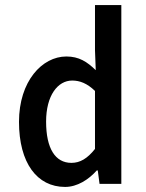

<svg xmlns="http://www.w3.org/2000/svg" viewBox="-20 -726 575 758"><path d="M55 -245C55 -83 126 12 237 12C285 12 330 -17 362 -53H366L373 0H459V-706H355V-528L358 -449C324 -482 292 -503 242 -503C146 -503 55 -405 55 -245ZM162 -246C162 -349 208 -408 265 -408C295 -408 324 -397 355 -367V-138C325 -100 296 -83 262 -83C198 -83 162 -140 162 -246Z"/></svg>

Font: Falling Sky
Style: Condensed
Weight: 400
Designer: Paul D. Hunt
Foundry: Adobe Systems Incorporated
Version: Version 1.02